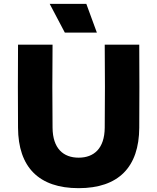

<svg xmlns="http://www.w3.org/2000/svg" viewBox="-20 -966 820 1001"><path d="M254 -733H74C73 -529 73 -494 74 -300C75 -95 182 15 390 15C598 15 705 -95 706 -300C707 -494 707 -529 706 -733H526C527 -529 528 -494 526 -300C525 -192 470 -144 390 -144C310 -144 255 -192 254 -300C252 -494 253 -529 254 -733ZM239 -946 318 -796H485L430 -946Z"/></svg>

Font: Kreadon Extra Bold
Style: Regular
Weight: 800
Designer: kohakuno
Foundry: StudioGnu
Version: Version 1.000;Glyphs 3.1.2 (3151)